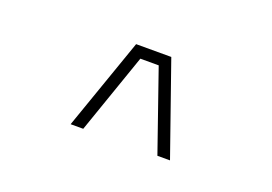

<svg xmlns="http://www.w3.org/2000/svg" viewBox="-49 -916 669 472"><g transform="rotate(20 285.0 -680.0)"><path d="M385 -560 312 -770H264L191 -560H158L242 -800H334L418 -560Z"/></g></svg>

Font: League Mono Narrow Thin
Style: Regular
Weight: 100
Width: 3
Designer: Tyler Finck
Foundry: The League of Moveable Type / Tyler Finck
Version: Version 2.210